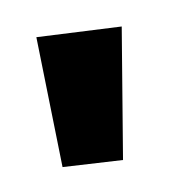

<svg xmlns="http://www.w3.org/2000/svg" viewBox="-57 -603 366 392"><g transform="rotate(-15 125.5 -407.0)"><path d="M35 -281 52 -551 226 -527 158 -263Z"/></g></svg>

Font: FiraGO Heavy
Style: Regular
Weight: 900
Designer: bBox Type
Foundry: bBox Type GmbH
Version: Version 1.001